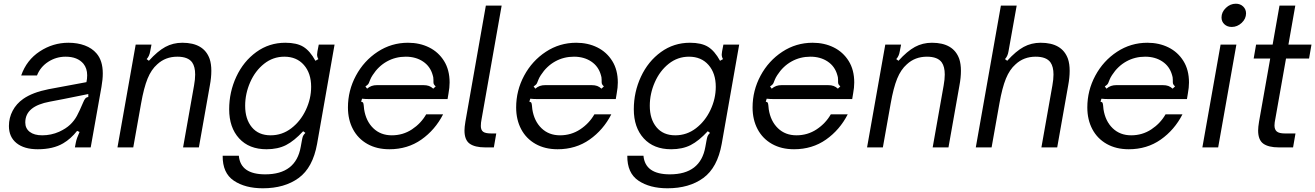

<svg xmlns="http://www.w3.org/2000/svg" viewBox="-20 -793 7076 1033"><path d="M28 -115Q28 -159 48 -197Q68 -235 105 -261Q155 -296 241 -313L445 -351Q449 -368 449 -388Q449 -425 429 -450Q397 -488 333 -488Q282 -488 239.5 -460.5Q197 -433 179 -387H94Q123 -470 194 -516.5Q265 -563 348 -563Q397 -563 436 -548.5Q475 -534 499 -506Q533 -467 533 -398Q533 -366 526 -326L468 0H383L388 -26Q392 -48 408 -83L395 -89Q361 -46 320 -22Q266 10 183 10Q110 10 69 -23Q28 -56 28 -115ZM298 -84Q335 -101 357.5 -122.5Q380 -144 394 -170Q408 -196 427 -241Q433 -256 439 -263Q445 -270 455 -271V-287L321 -260L248 -246Q183 -234 150 -207Q116 -179 116 -134Q116 -102 140 -83.5Q164 -65 207 -65Q255 -65 298 -84Z M612 0 710 -553H795L788 -517Q784 -491 769 -475L781 -466Q828 -518 869.5 -540.5Q911 -563 961 -563Q1077 -563 1108 -476Q1117 -449 1117 -412Q1117 -375 1109 -333L1050 0H965L1024 -333Q1030 -366 1030 -392Q1030 -434 1014 -457Q992 -488 934 -488Q870 -488 826 -447Q794 -419 774 -370Q754 -321 739 -236L697 0Z M1178 45H1265Q1274 145 1407 145Q1572 145 1598 -3L1604 -36Q1607 -53 1610 -60.5Q1613 -68 1623 -78L1611 -87Q1563 -35 1519 -12.5Q1475 10 1414 10Q1320 10 1266.5 -48.5Q1213 -107 1213 -205Q1213 -298 1251.5 -380.5Q1290 -463 1359 -513Q1428 -563 1515 -563Q1577 -563 1612.5 -541Q1648 -519 1677 -466L1693 -475Q1686 -486 1686 -500Q1686 -503 1688 -517L1695 -553H1780L1686 -19Q1663 109 1587 164.5Q1511 220 1394 220Q1299 220 1238 179Q1177 138 1178 45ZM1654 -326Q1654 -399 1615 -443.5Q1576 -488 1510 -488Q1449 -488 1401 -450Q1353 -412 1326 -350.5Q1299 -289 1299 -224Q1299 -152 1335 -108.5Q1371 -65 1436 -65Q1498 -65 1547.5 -103Q1597 -141 1625.5 -201.5Q1654 -262 1654 -326Z M1852 -215Q1852 -306 1895 -386Q1938 -466 2012 -514.5Q2086 -563 2175 -563Q2238 -563 2288.5 -538Q2339 -513 2369 -465Q2399 -417 2399 -349Q2399 -322 2393 -290L2388 -260H1993Q1986 -260 1965.5 -260Q1945 -260 1928 -262L1923 -246Q1932 -244 1934 -239.5Q1936 -235 1937 -225Q1938 -215 1939 -205Q1949 -141 1988.5 -103Q2028 -65 2088 -65Q2148 -65 2196.5 -97Q2245 -129 2273 -178H2364Q2321 -94 2247 -42Q2173 10 2075 10Q2007 10 1956.5 -18.5Q1906 -47 1879 -98Q1852 -149 1852 -215ZM1955 -316Q1967 -326 1979.5 -330.5Q1992 -335 2009 -335H2257Q2276 -335 2288 -330.5Q2300 -326 2311 -316L2324 -328Q2316 -336 2314 -340.5Q2312 -345 2312 -352V-363Q2312 -379 2308 -389Q2295 -436 2256 -462Q2217 -488 2163 -488Q2108 -488 2062 -462.5Q2016 -437 1985 -389Q1976 -375 1972.5 -366Q1969 -357 1968 -355Q1965 -346 1961.5 -341Q1958 -336 1946 -328Z M2590 0Q2535 0 2507 -20Q2479 -40 2479 -91Q2479 -109 2484 -139L2594 -763H2679L2571 -152Q2567 -133 2567 -115Q2567 -94 2579 -84.5Q2591 -75 2623 -75H2650L2637 0Z M2757 -215Q2757 -306 2800 -386Q2843 -466 2917 -514.5Q2991 -563 3080 -563Q3143 -563 3193.5 -538Q3244 -513 3274 -465Q3304 -417 3304 -349Q3304 -322 3298 -290L3293 -260H2898Q2891 -260 2870.5 -260Q2850 -260 2833 -262L2828 -246Q2837 -244 2839 -239.5Q2841 -235 2842 -225Q2843 -215 2844 -205Q2854 -141 2893.5 -103Q2933 -65 2993 -65Q3053 -65 3101.5 -97Q3150 -129 3178 -178H3269Q3226 -94 3152 -42Q3078 10 2980 10Q2912 10 2861.5 -18.5Q2811 -47 2784 -98Q2757 -149 2757 -215ZM2860 -316Q2872 -326 2884.5 -330.5Q2897 -335 2914 -335H3162Q3181 -335 3193 -330.5Q3205 -326 3216 -316L3229 -328Q3221 -336 3219 -340.5Q3217 -345 3217 -352V-363Q3217 -379 3213 -389Q3200 -436 3161 -462Q3122 -488 3068 -488Q3013 -488 2967 -462.5Q2921 -437 2890 -389Q2881 -375 2877.5 -366Q2874 -357 2873 -355Q2870 -346 2866.5 -341Q2863 -336 2851 -328Z M3355 45H3442Q3451 145 3584 145Q3749 145 3775 -3L3781 -36Q3784 -53 3787 -60.5Q3790 -68 3800 -78L3788 -87Q3740 -35 3696 -12.5Q3652 10 3591 10Q3497 10 3443.5 -48.5Q3390 -107 3390 -205Q3390 -298 3428.5 -380.5Q3467 -463 3536 -513Q3605 -563 3692 -563Q3754 -563 3789.5 -541Q3825 -519 3854 -466L3870 -475Q3863 -486 3863 -500Q3863 -503 3865 -517L3872 -553H3957L3863 -19Q3840 109 3764 164.5Q3688 220 3571 220Q3476 220 3415 179Q3354 138 3355 45ZM3831 -326Q3831 -399 3792 -443.5Q3753 -488 3687 -488Q3626 -488 3578 -450Q3530 -412 3503 -350.5Q3476 -289 3476 -224Q3476 -152 3512 -108.5Q3548 -65 3613 -65Q3675 -65 3724.5 -103Q3774 -141 3802.5 -201.5Q3831 -262 3831 -326Z M4029 -215Q4029 -306 4072 -386Q4115 -466 4189 -514.5Q4263 -563 4352 -563Q4415 -563 4465.5 -538Q4516 -513 4546 -465Q4576 -417 4576 -349Q4576 -322 4570 -290L4565 -260H4170Q4163 -260 4142.5 -260Q4122 -260 4105 -262L4100 -246Q4109 -244 4111 -239.5Q4113 -235 4114 -225Q4115 -215 4116 -205Q4126 -141 4165.5 -103Q4205 -65 4265 -65Q4325 -65 4373.5 -97Q4422 -129 4450 -178H4541Q4498 -94 4424 -42Q4350 10 4252 10Q4184 10 4133.5 -18.5Q4083 -47 4056 -98Q4029 -149 4029 -215ZM4132 -316Q4144 -326 4156.5 -330.5Q4169 -335 4186 -335H4434Q4453 -335 4465 -330.5Q4477 -326 4488 -316L4501 -328Q4493 -336 4491 -340.5Q4489 -345 4489 -352V-363Q4489 -379 4485 -389Q4472 -436 4433 -462Q4394 -488 4340 -488Q4285 -488 4239 -462.5Q4193 -437 4162 -389Q4153 -375 4149.5 -366Q4146 -357 4145 -355Q4142 -346 4138.5 -341Q4135 -336 4123 -328Z M4645 0 4743 -553H4828L4821 -517Q4817 -491 4802 -475L4814 -466Q4861 -518 4902.5 -540.5Q4944 -563 4994 -563Q5110 -563 5141 -476Q5150 -449 5150 -412Q5150 -375 5142 -333L5083 0H4998L5057 -333Q5063 -366 5063 -392Q5063 -434 5047 -457Q5025 -488 4967 -488Q4903 -488 4859 -447Q4827 -419 4807 -370Q4787 -321 4772 -236L4730 0Z M5230 0 5365 -763H5450L5406 -517Q5402 -491 5387 -475L5399 -466Q5446 -518 5487.5 -540.5Q5529 -563 5579 -563Q5695 -563 5726 -476Q5735 -449 5735 -412Q5735 -375 5727 -333L5668 0H5583L5642 -333Q5648 -366 5648 -392Q5648 -434 5632 -457Q5610 -488 5552 -488Q5488 -488 5444 -447Q5412 -419 5392 -370Q5372 -321 5357 -236L5315 0Z M5830 -215Q5830 -306 5873 -386Q5916 -466 5990 -514.5Q6064 -563 6153 -563Q6216 -563 6266.5 -538Q6317 -513 6347 -465Q6377 -417 6377 -349Q6377 -322 6371 -290L6366 -260H5971Q5964 -260 5943.5 -260Q5923 -260 5906 -262L5901 -246Q5910 -244 5912 -239.5Q5914 -235 5915 -225Q5916 -215 5917 -205Q5927 -141 5966.5 -103Q6006 -65 6066 -65Q6126 -65 6174.5 -97Q6223 -129 6251 -178H6342Q6299 -94 6225 -42Q6151 10 6053 10Q5985 10 5934.5 -18.5Q5884 -47 5857 -98Q5830 -149 5830 -215ZM5933 -316Q5945 -326 5957.5 -330.5Q5970 -335 5987 -335H6235Q6254 -335 6266 -330.5Q6278 -326 6289 -316L6302 -328Q6294 -336 6292 -340.5Q6290 -345 6290 -352V-363Q6290 -379 6286 -389Q6273 -436 6234 -462Q6195 -488 6141 -488Q6086 -488 6040 -462.5Q5994 -437 5963 -389Q5954 -375 5950.5 -366Q5947 -357 5946 -355Q5943 -346 5939.5 -341Q5936 -336 5924 -328Z M6534 0H6449L6547 -553H6632ZM6552 -699Q6552 -728 6575.5 -750.5Q6599 -773 6629 -773Q6653 -773 6668.5 -758Q6684 -743 6684 -721Q6684 -692 6660.5 -670Q6637 -648 6607 -648Q6583 -648 6567.5 -662.5Q6552 -677 6552 -699Z M6860 0Q6805 0 6777 -20Q6749 -40 6749 -91Q6749 -109 6754 -139L6814 -478H6725L6738 -553H6827L6864 -763H6949L6912 -553H7036L7023 -478H6899L6842 -156Q6837 -133 6837 -118Q6837 -96 6849.5 -85.5Q6862 -75 6893 -75H6950L6937 0Z"/></svg>

Font: Open Sauce Sans
Style: Italic
Weight: 400
Italic angle: -10°
Designer: Alfredo Marco Pradil
Foundry: Creative Sauce Fz LLC
Version: Version 1.477